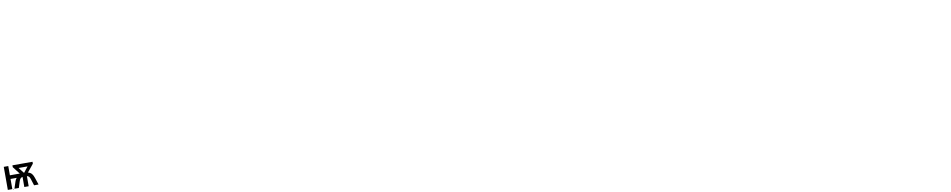

<svg xmlns="http://www.w3.org/2000/svg" viewBox="131 -3206 28330 5722"><g transform="rotate(-10 14296.5 -345.5)"><path d="M423 -8 480 -190C493 -231 507 -260 522 -277C537 -294 556 -307 580 -312L589 -314V-8H721V-314L730 -312C753 -307 771 -295 786 -278C801 -261 814 -232 827 -190L884 -8H1020L949 -219C916 -320 875 -384 781 -410L770 -413L960 -649V-706H352V-649L525 -426H226V-706H90V-8H226V-316H415L403 -303C388 -287 373 -260 359 -219L290 -8ZM518 -596H791L654 -423ZM253 15H268V0H253Z"/></g></svg>

Font: Passageway
Style: Light
Weight: 700
Foundry: Ascender Corporation
Version: Version 1.11